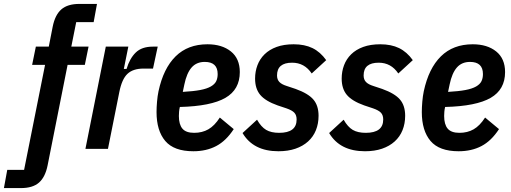

<svg xmlns="http://www.w3.org/2000/svg" viewBox="-95 -760 2607 980"><path d="M148 84Q136 144 104 172Q72 200 12 200H-75L-58 107H28L135 -429H69L88 -522H154L174 -624Q186 -684 218 -712Q250 -740 310 -740H400L383 -647H294L269 -522H357L338 -429H250Z M341 0 445 -522H560L537 -408H551Q567 -462 598 -492Q629 -522 685 -522H710L686 -410H638Q584 -410 555.5 -383Q527 -356 514 -290L456 0Z M892 12Q793 12 748.5 -40.5Q704 -93 704 -188Q704 -212 706.5 -241Q709 -270 714 -294Q739 -411 801.5 -472.5Q864 -534 964 -534Q1038 -534 1083.5 -497.5Q1129 -461 1129 -392Q1129 -303 1055.5 -260.5Q982 -218 823 -214Q820 -202 819 -189.5Q818 -177 818 -168Q818 -125 836 -103.5Q854 -82 896 -82Q937 -82 968.5 -100Q1000 -118 1027 -160L1098 -101Q1059 -41 1008.5 -14.5Q958 12 892 12ZM950 -444Q908 -444 883 -415.5Q858 -387 846 -329L838 -291Q892 -294 926.5 -300.5Q961 -307 981 -318.5Q1001 -330 1008.5 -345.5Q1016 -361 1016 -382Q1016 -444 950 -444Z M1326 12Q1198 12 1143 -81L1217 -149Q1238 -112 1263.5 -97Q1289 -82 1330 -82Q1419 -82 1419 -150Q1419 -172 1407.5 -184.5Q1396 -197 1367 -207L1322 -222Q1260 -244 1233.5 -275.5Q1207 -307 1207 -359Q1207 -395 1219 -427Q1231 -459 1255.5 -483Q1280 -507 1317 -520.5Q1354 -534 1404 -534Q1460 -534 1500 -514.5Q1540 -495 1570 -453L1496 -385Q1459 -440 1396 -440Q1319 -440 1319 -375Q1319 -354 1331 -341.5Q1343 -329 1369 -321L1414 -306Q1478 -283 1504.5 -252Q1531 -221 1531 -169Q1531 -129 1517.5 -95.5Q1504 -62 1477.5 -38Q1451 -14 1413 -1Q1375 12 1326 12Z M1768 12Q1640 12 1585 -81L1659 -149Q1680 -112 1705.5 -97Q1731 -82 1772 -82Q1861 -82 1861 -150Q1861 -172 1849.5 -184.5Q1838 -197 1809 -207L1764 -222Q1702 -244 1675.5 -275.5Q1649 -307 1649 -359Q1649 -395 1661 -427Q1673 -459 1697.5 -483Q1722 -507 1759 -520.5Q1796 -534 1846 -534Q1902 -534 1942 -514.5Q1982 -495 2012 -453L1938 -385Q1901 -440 1838 -440Q1761 -440 1761 -375Q1761 -354 1773 -341.5Q1785 -329 1811 -321L1856 -306Q1920 -283 1946.5 -252Q1973 -221 1973 -169Q1973 -129 1959.5 -95.5Q1946 -62 1919.5 -38Q1893 -14 1855 -1Q1817 12 1768 12Z M2246 12Q2147 12 2102.5 -40.5Q2058 -93 2058 -188Q2058 -212 2060.5 -241Q2063 -270 2068 -294Q2093 -411 2155.5 -472.5Q2218 -534 2318 -534Q2392 -534 2437.5 -497.5Q2483 -461 2483 -392Q2483 -303 2409.5 -260.5Q2336 -218 2177 -214Q2174 -202 2173 -189.5Q2172 -177 2172 -168Q2172 -125 2190 -103.5Q2208 -82 2250 -82Q2291 -82 2322.5 -100Q2354 -118 2381 -160L2452 -101Q2413 -41 2362.5 -14.5Q2312 12 2246 12ZM2304 -444Q2262 -444 2237 -415.5Q2212 -387 2200 -329L2192 -291Q2246 -294 2280.5 -300.5Q2315 -307 2335 -318.5Q2355 -330 2362.5 -345.5Q2370 -361 2370 -382Q2370 -444 2304 -444Z"/></svg>

Font: IBM Plex Sans Condensed SemiBold
Style: Italic
Weight: 600
Width: 3
Italic angle: -11°
Designer: Mike Abbink, Paul van der Laan, Pieter van Rosmalen
Foundry: Bold Monday
Version: Version 1.3